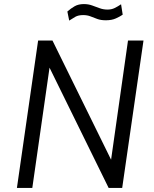

<svg xmlns="http://www.w3.org/2000/svg" viewBox="-20 -922 758 942"><path d="M63 0 167 -723H237.5L525 -138.5L608 -723H684L579.5 0H513L223 -590L138.5 0ZM319.5 -821 310.5 -865.5Q328 -881 346.5 -891.5Q365 -902 391.5 -902Q413.5 -902 432 -895.2Q450.5 -888.5 468.8 -881.8Q487 -875 507.5 -875Q527.5 -875 543 -882.8Q558.5 -890.5 574 -901L582 -850Q569 -841 548.8 -831.8Q528.5 -822.5 499.5 -822.5Q475 -822.5 457.8 -828.8Q440.5 -835 424.5 -841.5Q408.5 -848 388 -848Q364.5 -848 349.5 -839.5Q334.5 -831 319.5 -821Z"/></svg>

Font: Public Sans Light
Style: Italic
Weight: 300
Italic angle: -8°
Designer: The Public Sans project authors (U.S. Web Design System). Libre Franklin designed by Pablo Impallari and Rodrigo Fuenzal
Version: Version 1.007; ttfautohint (v1.8.1) -l 8 -r 50 -G 200 -x 14 